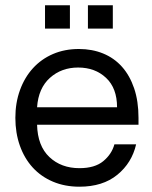

<svg xmlns="http://www.w3.org/2000/svg" viewBox="-20 -695 575 725"><path d="M280 10Q225 10 180 -9Q135 -28 103.5 -62.5Q72 -97 55 -145Q38 -193 38 -250Q38 -307 55.5 -355Q73 -403 104.5 -437.5Q136 -472 180 -491Q224 -510 278 -510Q328 -510 369.5 -493Q411 -476 440.5 -443Q470 -410 486.5 -361.5Q503 -313 503 -250V-224H120Q122 -144 166.5 -102Q211 -60 280 -60Q338 -60 370 -86.5Q402 -113 412 -150H494Q478 -80 423 -35Q368 10 280 10ZM422 -290Q422 -362 380.5 -401Q339 -440 275 -440Q212 -440 168.5 -401Q125 -362 120 -290ZM150 -675H244V-587H150ZM312 -675H406V-587H312Z"/></svg>

Font: CyStack Display
Style: Regular
Weight: 400
Designer: Weizhong Zhang
Foundry: 本地遙控
Version: Version 1.000;Glyphs 3.1.2 (3151)